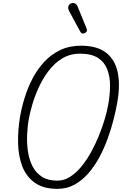

<svg xmlns="http://www.w3.org/2000/svg" viewBox="-20 -1229 802 1252"><path d="M354.5 2.5Q262.5 2.5 206.8 -37.5Q151 -77.5 125.2 -145Q99.5 -212.5 97.8 -296.8Q96 -381 111 -469.5Q121.5 -529.5 141.5 -594Q161.5 -658.5 193 -718.5Q224.5 -778.5 269.2 -826.5Q314 -874.5 373.5 -902.8Q433 -931 509 -931Q610.5 -931 669.8 -886.8Q729 -842.5 747.2 -758.8Q765.5 -675 744 -556.5Q735.5 -508.5 720.5 -449.2Q705.5 -390 682.8 -327Q660 -264 628.8 -205.2Q597.5 -146.5 557 -99.8Q516.5 -53 466.2 -25.2Q416 2.5 354.5 2.5ZM353.5 -51Q397.5 -51 437 -76Q476.5 -101 511 -143.2Q545.5 -185.5 574.2 -237.8Q603 -290 625.5 -345.8Q648 -401.5 663.2 -453.2Q678.5 -505 685.5 -545.5Q697 -608 697.5 -667.5Q698 -727 680.2 -774.8Q662.5 -822.5 619.8 -850.8Q577 -879 502 -879Q436.5 -879 385.8 -848Q335 -817 297.2 -767.2Q259.5 -717.5 233.2 -660.2Q207 -603 191.2 -549Q175.5 -495 168.5 -457Q159 -405.5 156.8 -349Q154.5 -292.5 162.5 -239.5Q170.5 -186.5 192.5 -144Q214.5 -101.5 253.8 -76.2Q293 -51 353.5 -51ZM535 -1014.5Q527 -1010 518.5 -1010.2Q510 -1010.5 501.5 -1026L432 -1154.5Q420.5 -1176.5 426.8 -1190.2Q433 -1204 444.5 -1207.5Q459.5 -1212 470.5 -1205.5Q481.5 -1199 486.5 -1185.5L543.5 -1046Q549 -1032 545.8 -1025.2Q542.5 -1018.5 535 -1014.5Z"/></svg>

Font: Edu AU VIC WA NT Hand
Style: Regular
Weight: 400
Designer: Tina and Corey Anderson, Eben Sorkin, Mirko Velimirovic
Foundry: Google for Education
Version: Version 1.001